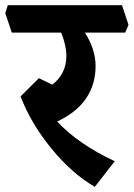

<svg xmlns="http://www.w3.org/2000/svg" viewBox="-50 -661 512 735"><path d="M274.9 -536.1Q315.9 -472.2 315.9 -408.2Q315.9 -337.4 279.1 -283.7Q242.2 -230 168.9 -195.8Q250 -108.9 389.2 -43.9L313 54.2Q225.1 3.4 146.5 -92.8Q67.9 -189 28.8 -292L99.1 -361.8L149.9 -336.9Q175.8 -356 189.9 -384Q204.1 -412.1 204.1 -446.8Q204.1 -486.8 184.1 -536.1H-4.9L-29.8 -610.8L-20 -641.1H417L441.9 -565.9L429.2 -536.1Z"/></svg>

Font: Sura
Style: Bold
Weight: 700
Designer: Carolina Giovagnoli
Foundry: Huerta Tipografica
Version: Version 1.002;PS 001.002;hotconv 1.0.70;makeotf.lib2.5.58329